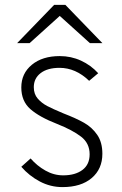

<svg xmlns="http://www.w3.org/2000/svg" viewBox="-20 -752 500 784"><path d="M67 -71 105 -105Q131 -75 165.5 -55.5Q200 -36 238 -36Q287 -36 316.5 -58Q346 -80 346 -122Q346 -167 311 -194Q276 -221 213 -246Q141 -274 104 -306.5Q67 -339 67 -395Q67 -452 110 -487.5Q153 -523 224 -523Q270 -523 310.5 -504.5Q351 -486 381 -453L344 -422Q289 -475 223 -475Q174 -475 146 -453.5Q118 -432 118 -396Q118 -368 134 -349.5Q150 -331 173 -319Q196 -307 239 -289Q291 -269 323.5 -250.5Q356 -232 377 -201.5Q398 -171 398 -124Q398 -62 354.5 -25Q311 12 235 12Q186 12 142.5 -11Q99 -34 67 -71ZM224 -687 101 -576H50L201 -732H247L398 -576H347Z"/></svg>

Font: Overpass ExtraLight
Style: Regular
Weight: 200
Designer: Delve Withrington, Thomas Jockin
Foundry: Delve Fonts
Version: Version 3.000;DELV;Overpass